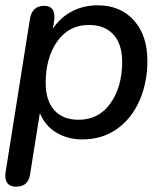

<svg xmlns="http://www.w3.org/2000/svg" viewBox="-20 -516 616 723"><path d="M0 147Q0 138 1 133L93 -446Q101 -494 147 -494Q166 -494 175.5 -483.5Q185 -473 185 -453Q185 -444 184 -439L179 -408Q207 -450 250.5 -473Q294 -496 348 -496Q433 -496 484 -439.5Q535 -383 535 -287Q535 -205 505.5 -137.5Q476 -70 420.5 -30.5Q365 9 290 9Q235 9 192.5 -16.5Q150 -42 130 -90L93 142Q86 187 40 187Q21 187 10.5 176.5Q0 166 0 147ZM440 -283Q440 -350 407 -386Q374 -422 315 -422Q239 -422 195.5 -360Q152 -298 152 -204Q152 -137 184.5 -101Q217 -65 276 -65Q352 -65 396 -127Q440 -189 440 -283Z"/></svg>

Font: SN Pro
Style: Italic
Weight: 400
Italic angle: -9°
Designer: Tobias Whetton
Foundry: Supernotes
Version: Version 1.003